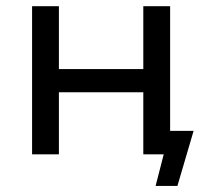

<svg xmlns="http://www.w3.org/2000/svg" viewBox="-20 -508 686 632"><path d="M617.3 -77.3H540V-487.6H451.7V-280.6H173.9V-487.6H85.6V0H173.9V-204.2H451.7V0H518.9L492.2 104H564Z"/></svg>

Font: Montserrat Ace
Style: Regular
Weight: 500
Designer: Julieta Ulanovsky
Foundry: Julieta Ulanovsky
Version: Version 1